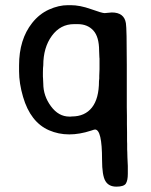

<svg xmlns="http://www.w3.org/2000/svg" viewBox="-20 -507 577 732"><path d="M358.9 -288.6 357.9 -313.5Q357.9 -366.7 335.7 -390.9Q313.5 -415 276.4 -415H262.2Q210.4 -415 177.7 -370.4Q145 -325.7 145 -257.8L144 -247.1L143.6 -231V-214.8L144 -209.5L144.5 -198.7Q145 -193.4 145 -188.5Q145 -141.6 174.1 -102.1Q203.1 -62.5 244.6 -62.5H249.5L253.9 -63Q303.7 -63 330.6 -97.2Q357.4 -131.3 357.4 -197.8L358.4 -207.5V-217.8L359.4 -243.2V-283.7ZM463.4 -260.7V-97.7L463.9 -65.9Q463.9 -49.8 463.9 -33.7L464.4 -2Q464.4 14.2 464.4 30.3L464.8 41Q464.8 51.8 464.8 62.5L465.3 73.2Q465.8 84 465.8 93.8L467.3 125.5V155.8Q467.3 180.7 460 192.6Q452.6 204.6 423.6 204.6Q394.5 204.6 381.8 183.1Q369.1 161.6 369.1 102.5Q369.1 -13.2 342.3 -13.2Q340.8 -13.7 326.7 -8.8Q283.2 5.4 244.1 5.4Q203.1 5.4 167 -10.3Q96.2 -41 67.9 -137.7Q52.7 -189.5 52.7 -234.9V-257.8Q52.7 -356.4 102.5 -419.4Q129.9 -454.1 167 -470.7Q204.1 -487.3 238.8 -487.3H249.5Q284.7 -487.3 326.9 -472.2Q369.1 -457 378.9 -457L406.2 -459.5Q453.6 -459.5 460 -418.5Q463.4 -397.5 463.4 -260.7Z"/></svg>

Font: Averia Sans Libre
Style: Regular
Weight: 400
Version: Version 1.002